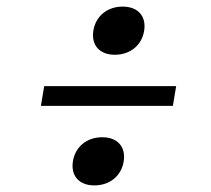

<svg xmlns="http://www.w3.org/2000/svg" viewBox="-20 -624 640 582"><path d="M328 -458C375 -458 410 -487 417 -531C424 -575 398 -604 352 -604C305 -604 270 -575 263 -531C256 -487 282 -458 328 -458ZM104 -303H504L514 -363H114ZM266 -62C313 -62 348 -91 355 -135C362 -179 336 -208 290 -208C243 -208 208 -179 201 -135C194 -91 220 -62 266 -62Z"/></svg>

Font: JetBrains Mono ExtraLight
Style: Italic
Weight: 240
Italic angle: -9°
Monospace: yes
Designer: Philipp Nurullin, Konstantin Bulenkov
Foundry: JetBrains
Version: Version 2.305